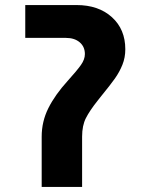

<svg xmlns="http://www.w3.org/2000/svg" viewBox="-20 -740 596 760"><path d="M305 -199V0H145V-199Q145 -259 171.5 -312Q198 -365 248 -420Q285 -461 300.5 -483Q316 -505 316 -526Q316 -555 295.5 -572.5Q275 -590 241 -590H80V-720H283Q370 -720 423 -672Q476 -624 476 -545Q476 -512 464.5 -483.5Q453 -455 435 -429.5Q417 -404 381 -360L366 -341Q335 -302 320 -272.5Q305 -243 305 -199Z"/></svg>

Font: Madhuban Bold
Style: Regular
Weight: 700
Designer: jaikishan Patel
Foundry: MagicType
Version: Version 1.000